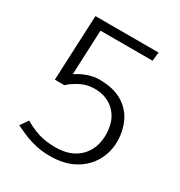

<svg xmlns="http://www.w3.org/2000/svg" viewBox="-155 -673 801 856"><g transform="rotate(30 245.5 -245.0)"><path d="M123 -230Q141 -248 175 -266Q209 -284 249 -284Q314 -284 354 -243Q394 -202 394 -130Q394 -58 349.5 -14Q305 30 226 30Q176 30 138.5 18Q101 6 66 -15L38 25Q62 37 90.5 49Q119 61 152.5 68.5Q186 76 222 76Q298 76 349 47.5Q400 19 426.5 -28Q453 -75 453 -130Q453 -184 431.5 -229.5Q410 -275 364.5 -302.5Q319 -330 245 -330Q218 -330 187.5 -319.5Q157 -309 131 -291L141 -521H409L414 -566H89L74 -230Z"/></g></svg>

Font: Catamaran Thin ExtraLight
Style: Regular
Weight: 250
Version: Version 2.000